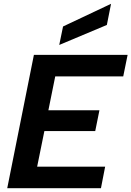

<svg xmlns="http://www.w3.org/2000/svg" viewBox="-20 -988 690 1008"><path d="M627 -587H270L234 -409H502L480 -300H213L175 -113H532L510 0H18L158 -700H650ZM563 -968 541 -857 291 -752 311 -849Z"/></svg>

Font: Albert Sans
Style: Bold Italic
Weight: 700
Italic angle: -11.25°
Designer: Andreas Rasmussen
Foundry: a.Foundry
Version: Version 1.025